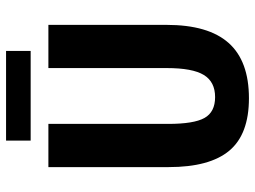

<svg xmlns="http://www.w3.org/2000/svg" viewBox="-125 -715 850 640"><g transform="rotate(-90 300.0 -395.0)"><path d="M292.5 9.8Q172.4 9.8 117.7 -55.7Q63 -121.1 63 -257.8V-658.7H207V-259.3Q207 -173.8 226.8 -138.4Q246.6 -103 296.4 -103Q347.2 -103 370.1 -140.6Q393.1 -178.2 393.1 -264.2V-658.7H537.1V-265.1Q537.1 -125.5 476.8 -57.9Q416.5 9.8 292.5 9.8ZM151.4 -799.8H450.2V-717.8H151.4Z"/></g></svg>

Font: Liberation Mono
Style: Bold
Weight: 700
Monospace: yes
Designer: Steve Matteson
Foundry: Ascender Corporation
Version: Version 2.1.5